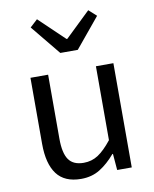

<svg xmlns="http://www.w3.org/2000/svg" viewBox="-92 -902 791 985"><g transform="rotate(-10 303.5 -410.0)"><path d="M251 13Q165 13 124.5 -41Q84 -95 84 -199V-543H176V-210Q176 -134 200 -100Q224 -66 278 -66Q320 -66 353.5 -88Q387 -110 425 -158V-543H516V0H440L433 -85H430Q392 -40 349.5 -13.5Q307 13 251 13ZM257 -642 130 -797 169 -833 301 -707H305L436 -833L476 -797L348 -642Z"/></g></svg>

Font: Gothic Nguyen
Style: Regular
Weight: 400
Designer: MORI Takayuki
Version: Version 1.220;July 21, 2023;FontCreator 14.0.0.2814 64-bit